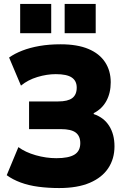

<svg xmlns="http://www.w3.org/2000/svg" viewBox="-20 -940 652 971"><path d="M279 11Q224 11 174.5 4.5Q125 -2 84.5 -17Q44 -32 14 -54L73 -196Q108 -170 160.5 -155Q213 -140 265 -140Q327 -140 356.5 -158Q386 -176 386 -216Q386 -252 363 -269.5Q340 -287 288 -287H127V-427H274Q323 -427 345.5 -444Q368 -461 368 -497Q368 -531 343 -548Q318 -565 262 -565Q217 -565 169 -550.5Q121 -536 86 -507L26 -649Q54 -669 92.5 -684Q131 -699 179.5 -707.5Q228 -716 287 -716Q371 -716 427 -692.5Q483 -669 511.5 -625.5Q540 -582 540 -524Q540 -470 518 -429.5Q496 -389 454 -368V-363Q505 -346 532 -303.5Q559 -261 559 -200Q559 -137 527.5 -89.5Q496 -42 434 -15.5Q372 11 279 11ZM307 -772V-920H464V-772ZM82 -772V-920H239V-772Z"/></svg>

Font: Nunito Sans 7pt SemiCondensed Black
Style: Regular
Weight: 900
Width: 4
Designer: Vernon Adams
Foundry: Vernon Adams
Version: Version 3.101;gftools[0.9.27]